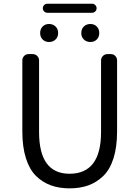

<svg xmlns="http://www.w3.org/2000/svg" viewBox="-20 -1033 761 1053"><path d="M361.3 0Q304.7 0 258.8 -16.6Q212.9 -33.2 177.2 -68.4Q141.6 -103.5 122.1 -165.5Q102.5 -227.5 102.5 -311.5V-702.1Q102.5 -715.8 112.3 -726.1Q122.1 -736.3 136.7 -736.3H159.2Q173.8 -736.3 184.1 -726.1Q194.3 -715.8 194.3 -702.1V-308.6Q194.3 -80.1 361.3 -80.1Q534.2 -80.1 534.2 -308.6V-702.1Q534.2 -715.8 544.4 -726.1Q554.7 -736.3 569.3 -736.3H587.9Q602.5 -736.3 612.3 -726.1Q622.1 -715.8 622.1 -702.1V-311.5Q622.1 -226.6 602.5 -165Q583 -103.5 546.9 -68.4Q510.7 -33.2 465.3 -16.6Q419.9 0 361.3 0ZM200.2 -851.6Q200.2 -874 213.9 -887.7Q227.5 -901.4 249 -901.4Q270.5 -901.4 284.7 -887.7Q298.8 -874 298.8 -851.6Q298.8 -830.1 284.7 -816.4Q270.5 -802.7 249 -802.7Q227.5 -802.7 213.9 -816.4Q200.2 -830.1 200.2 -851.6ZM240.2 -962.9Q229.5 -962.9 222.2 -970.2Q214.8 -977.5 214.8 -987.8Q214.8 -998 222.2 -1005.4Q229.5 -1012.7 240.2 -1012.7H484.4Q495.1 -1012.7 502.4 -1005.4Q509.8 -998 509.8 -987.8Q509.8 -977.5 502.4 -970.2Q495.1 -962.9 484.4 -962.9ZM425.8 -851.6Q425.8 -874 439.9 -887.7Q454.1 -901.4 475.6 -901.4Q497.1 -901.4 510.7 -887.7Q524.4 -874 524.4 -851.6Q524.4 -830.1 510.7 -816.4Q497.1 -802.7 475.6 -802.7Q454.1 -802.7 439.9 -816.4Q425.8 -830.1 425.8 -851.6Z"/></svg>

Font: Gen Jyuu GothicL Regular
Style: Regular
Weight: 400
Designer: [Source Han Sans]
Ryoko NISHIZUKA  (kana & ideographs); Paul D. Hunt (Latin, Greek & Cyrillic); Wenlong ZHANG  (bopomofo
Version: Version 1.002.20150607